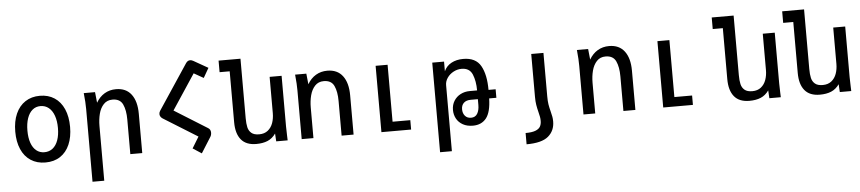

<svg xmlns="http://www.w3.org/2000/svg" viewBox="-50 -1084 7300 1629"><g transform="rotate(-5 3600.0 -269.0)"><path d="M66.5 -274.5Q66.5 -362.5 95 -426.8Q123.5 -491 176.2 -525.5Q229 -560 300.5 -560Q372 -560 424.5 -525.5Q477 -491 505.2 -426.8Q533.5 -362.5 533.5 -274.5Q533.5 -188.5 505.8 -124.8Q478 -61 425.5 -26.5Q373 8 300 8Q227.5 8 174.8 -26.5Q122 -61 94.2 -124.8Q66.5 -188.5 66.5 -274.5ZM430 -274.5Q430 -335 414 -379.8Q398 -424.5 368.2 -448.5Q338.5 -472.5 298 -472.5Q258.5 -472.5 229.8 -448.5Q201 -424.5 185.5 -379.8Q170 -335 170 -274.5Q170 -214 185.2 -170.2Q200.5 -126.5 229.5 -103Q258.5 -79.5 298 -79.5Q339 -79.5 368.8 -103Q398.5 -126.5 414.2 -170.5Q430 -214.5 430 -274.5Z M674 -550H770L779.5 -459Q808 -508 851.2 -533.8Q894.5 -559.5 949 -559.5Q1034.5 -559.5 1079.2 -500.2Q1124 -441 1124 -334.5V0H1022.5V-294.5Q1022.5 -374.5 999.2 -424.2Q976 -474 911.5 -474Q865 -474 836 -443Q807 -412 794.8 -363.8Q782.5 -315.5 782.5 -260.5V205.5H682.5V-413.5Q682.5 -447.5 680.5 -475.5Q678.5 -503.5 674 -550Z M1611.5 -98 1321.5 -278Q1310 -285.5 1304 -295.5Q1298 -305.5 1298 -317Q1298 -331.5 1307 -345L1560.5 -727Q1575.5 -749.5 1597 -749.5Q1609.5 -749.5 1623.5 -741.5L1746.5 -671.5L1699.5 -589.5L1617.5 -636L1419.5 -336.5L1700.5 -161.5Q1721 -149 1721 -121.5Q1721 -100 1709.5 -83.5L1627.5 46.5L1553 -2Z M1923.5 -192.5V-626.5H1837.5V-725H2024V-218Q2024 -171.5 2031.2 -140.5Q2038.5 -109.5 2060.8 -90.8Q2083 -72 2126.5 -72Q2171.5 -72 2200.8 -95.5Q2230 -119 2243.5 -157.2Q2257 -195.5 2257 -241V-550H2359V-119Q2359 -87 2361 -41L2362.5 0H2265L2261 -67Q2232.5 -26.5 2192 -9.5Q2151.5 7.5 2095 7.5Q2008.5 7.5 1966 -44.2Q1923.5 -96 1923.5 -192.5Z M2474 -550H2569.5L2579 -459Q2607.5 -508 2650.8 -533.8Q2694 -559.5 2748.5 -559.5Q2834 -559.5 2879 -500.2Q2924 -441 2924 -334.5V0H2822V-294.5Q2822 -374.5 2798.8 -424.2Q2775.5 -474 2711 -474Q2664.5 -474 2635.8 -443Q2607 -412 2594.5 -363.8Q2582 -315.5 2582 -260.5V0H2482V-413.5Q2482 -447 2480.2 -473.5Q2478.5 -500 2474 -550Z M3161 -565H3263V-80H3414V0H3161Z M3642 -550H3742.5V-467.5Q3762 -512 3805 -535.2Q3848 -558.5 3906 -558.5Q4012.5 -558.5 4055 -483.5Q4097.5 -408.5 4097.5 -278H4158V-205.5H4096.5Q4094 -89.5 4053.8 -38.2Q4013.5 13 3939.5 13Q3890 13 3854.2 -7Q3818.5 -27 3800.2 -60.5Q3782 -94 3782 -134.5Q3782 -178 3802.8 -211.5Q3823.5 -245 3859 -263.5Q3894.5 -282 3937.5 -282H4000.5Q4000.5 -361.5 3976.8 -418.8Q3953 -476 3885 -476Q3849 -476 3816 -458.5Q3783 -441 3762.8 -411.8Q3742.5 -382.5 3742.5 -349.5V213H3642ZM4000.5 -158V-207.5H3939.5Q3901.5 -207.5 3880.5 -187.8Q3859.5 -168 3859.5 -133.5Q3859.5 -99.5 3878.2 -77.5Q3897 -55.5 3929.5 -55.5Q3966 -55.5 3983.2 -84Q4000.5 -112.5 4000.5 -158Z M4620.5 36.5Q4620.5 14 4617.2 -4Q4614 -22 4607 -49Q4598 -83.5 4593.5 -111Q4589 -138.5 4589 -179V-550H4485V-185Q4485 -145 4489.8 -116.2Q4494.5 -87.5 4503 -54Q4509.5 -28.5 4512.5 -12.5Q4515.5 3.5 4515.5 22.5Q4515.5 51.5 4503.8 71.5Q4492 91.5 4462 102.8Q4432 114 4379 114V210Q4509 210 4564.8 162.5Q4620.5 115 4620.5 36.5Z M4874 -550H4969.5L4979 -459Q5007.5 -508 5050.8 -533.8Q5094 -559.5 5148.5 -559.5Q5234 -559.5 5279 -500.2Q5324 -441 5324 -334.5V0H5222V-294.5Q5222 -374.5 5198.8 -424.2Q5175.5 -474 5111 -474Q5064.5 -474 5035.8 -443Q5007 -412 4994.5 -363.8Q4982 -315.5 4982 -260.5V0H4882V-413.5Q4882 -447 4880.2 -473.5Q4878.5 -500 4874 -550Z M5561 -565H5663V-80H5814V0H5561Z M6123.5 -192.5V-626.5H6037.5V-725H6224V-218Q6224 -171.5 6231.2 -140.5Q6238.5 -109.5 6260.8 -90.8Q6283 -72 6326.5 -72Q6371.5 -72 6400.8 -95.5Q6430 -119 6443.5 -157.2Q6457 -195.5 6457 -241V-550H6559V-119Q6559 -87 6561 -41L6562.5 0H6465L6461 -67Q6432.5 -26.5 6392 -9.5Q6351.5 7.5 6295 7.5Q6208.5 7.5 6166 -44.2Q6123.5 -96 6123.5 -192.5Z M6723.5 -192.5V-626.5H6637.5V-725H6824V-218Q6824 -171.5 6831.2 -140.5Q6838.5 -109.5 6860.8 -90.8Q6883 -72 6926.5 -72Q6971.5 -72 7000.8 -95.5Q7030 -119 7043.5 -157.2Q7057 -195.5 7057 -241V-550H7159V-119Q7159 -87 7161 -41L7162.5 0H7065L7061 -67Q7032.5 -26.5 6992 -9.5Q6951.5 7.5 6895 7.5Q6808.5 7.5 6766 -44.2Q6723.5 -96 6723.5 -192.5Z"/></g></svg>

Font: JuliaMono Medium
Style: Regular
Weight: 500
Monospace: yes
Designer: cormullion
Foundry: corm
Version: Version 0.054; ttfautohint (v1.8.4)